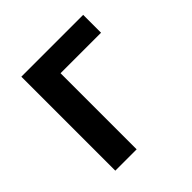

<svg xmlns="http://www.w3.org/2000/svg" viewBox="-171 -797 942 942"><g transform="rotate(-45 300.0 -326.0)"><path d="M108 0V-652H537V-528H256V0Z"/></g></svg>

Font: Source Code Pro
Style: Bold
Weight: 700
Monospace: yes
Designer: Paul D. Hunt, Teo Tuominen
Foundry: Adobe Systems Incorporated
Version: Version 2.030;PS 1.000;hotconv 16.6.51;makeotf.lib2.5.65220